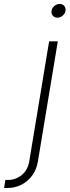

<svg xmlns="http://www.w3.org/2000/svg" viewBox="-124 -736 348 960"><path d="M121.6 -529.3H165L65.4 71.8Q58.6 112.3 36.6 142.1Q14.6 171.9 -17.8 188Q-50.3 204.1 -88.4 204.1H-103.5L-97.2 163.6H-83.5Q-45.4 163.6 -15.1 138.9Q15.1 114.3 22.5 69.3ZM162.6 -647.5Q148.4 -647.5 139.9 -657.7Q131.3 -668 133.8 -682.1Q135.7 -696.3 147.9 -706.3Q160.2 -716.3 174.3 -716.3Q189 -716.3 197.3 -706.3Q205.6 -696.3 203.6 -682.1Q201.2 -668 189.2 -657.7Q177.2 -647.5 162.6 -647.5Z"/></svg>

Font: Inter 24pt ExtraLight
Style: Italic
Weight: 250
Italic angle: -9.3988°
Version: Version 4.001;git-66647c0bb